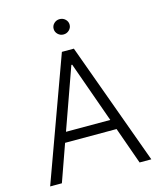

<svg xmlns="http://www.w3.org/2000/svg" viewBox="-131 -1006 919 1100"><g transform="rotate(-15 328.0 -456.0)"><path d="M97.7 0H28.1L292.6 -727.3H363.6L628.2 0H558.6L480.8 -219.1H175.4ZM196.7 -278.8H459.5L330.6 -641H325.6ZM328.1 -821Q308.6 -821 294.7 -834.5Q280.9 -848 280.9 -866.5Q280.9 -885.3 294.7 -898.6Q308.6 -911.9 328.1 -911.9Q347.7 -911.9 361.7 -898.6Q375.7 -885.3 375.7 -866.5Q375.7 -848 361.7 -834.5Q347.7 -821 328.1 -821Z"/></g></svg>

Font: Inter Zeller Light
Style: Regular
Weight: 300
Designer: Rasmus Andersson; Joe Bland
Foundry: zeller
Version: Version 3.015;git-dec3a8cb1